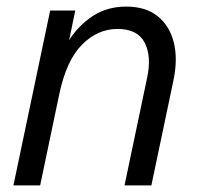

<svg xmlns="http://www.w3.org/2000/svg" viewBox="-20 -559 597 579"><path d="M20.5 0 131.3 -527.3H207L188.5 -438Q217.3 -482.9 260.3 -511Q303.2 -539.1 360.8 -539.1Q419.4 -539.1 455.6 -510Q491.7 -481 504.2 -430.7Q516.6 -380.4 502.9 -315.9L436.5 0H355.5L423.8 -325.2Q437.5 -389.2 416.3 -430.4Q395 -471.7 334.5 -471.7Q274.4 -471.7 227.3 -424.3Q180.2 -377 158.7 -274.9L101.1 0Z"/></svg>

Font: Schibsted Grotesk
Style: Italic
Weight: 400
Italic angle: -12°
Designer: Bakken & Baeck AS, Henrik Kongsvoll
Foundry: Schibsted ASA
Version: Version 1.100; ttfautohint (v1.8.4.7-5d5b);gftools[0.9.25]